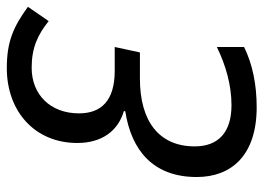

<svg xmlns="http://www.w3.org/2000/svg" viewBox="-125 -639 774 564"><g transform="rotate(-90 262.0 -357.0)"><path d="M229 10C295 10 355 -2 406 -27V-107C353 -81 294 -64 235 -64C156 -64 114 -102 114 -172C114 -277 188 -333 313 -333H390L406 -407H336C249 -407 211 -446 211 -512C211 -596 266 -651 345 -651C404 -651 442 -633 482 -601L524 -662C466 -704 423 -724 344 -724C216 -724 124 -641 124 -517C124 -444 160 -397 218 -380L217 -376C102 -358 24 -294 24 -166C24 -64 88 10 229 10Z"/></g></svg>

Font: Noto Sans SemiCondensed
Style: Italic
Weight: 400
Width: 4
Italic angle: -12°
Designer: Monotype Design Team
Foundry: Monotype Imaging Inc.
Version: Version 2.013